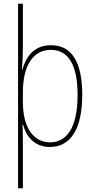

<svg xmlns="http://www.w3.org/2000/svg" viewBox="-20 -780 511 1032"><path d="M422 -270C422 -449 364 -537 254 -537C161 -537 119 -473 100 -405H98C101 -443 103 -490 103 -522V-760H77V232H103V-21C103 -56 102 -88 101 -110H104C119 -51 162 10 248 10C355 10 422 -80 422 -270ZM397 -270C397 -86 334 -15 249 -15C163 -15 103 -89 103 -232V-284C103 -426 157 -512 253 -512C350 -512 397 -427 397 -270Z"/></svg>

Font: Noto Sans Gujarati UI Condensed Thin
Style: Regular
Weight: 100
Width: 3
Designer: Jelle Bosma - Monotype Design Team, Universal Thirst
Foundry: Monotype Imaging Inc.
Version: Version 2.106